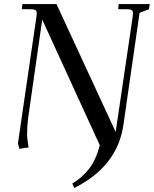

<svg xmlns="http://www.w3.org/2000/svg" viewBox="-20 -722 754 941"><path d="M67.9 -19 158.2 -637.2Q160.2 -650.9 160.2 -655.8Q160.2 -668.5 153.3 -672.6Q146.5 -676.8 127.9 -676.8H86.9L89.8 -702.1H256.8L546.9 -75.2L629.9 -637.2Q631.8 -650.9 631.8 -655.8Q631.8 -668.5 625.2 -672.6Q618.7 -676.8 600.1 -676.8H559.1L562 -702.1H713.9L710 -676.8L664.1 -659.2L585 -110.8Q556.2 92.8 344.2 199.2L334 178.2Q384.3 147 417 104.7Q449.7 62.5 469.2 -9.8L187 -626L118.2 -146Q112.8 -103.5 112.8 -68.8Q112.8 -40 120.1 1Q100.1 2.4 75.2 7.8Z"/></svg>

Font: Dihjauti
Style: Bold Italic
Weight: 700
Italic angle: -9°
Designer: T. Christopher White
Version: Version 3.0.0